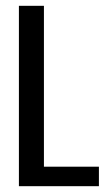

<svg xmlns="http://www.w3.org/2000/svg" viewBox="-20 -640 373 660"><path d="M45 -620H131V-67H320V0H45Z"/></svg>

Font: Smooch Sans Thin SemiBold
Style: Regular
Weight: 600
Version: Version 1.010